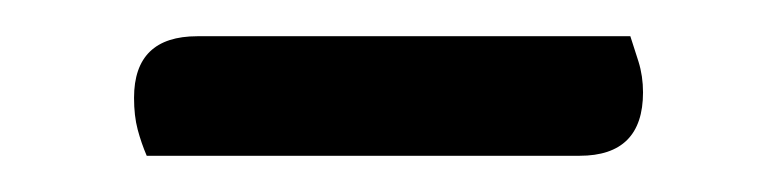

<svg xmlns="http://www.w3.org/2000/svg" viewBox="-20 -314 429 106"><path d="M61 -228Q58 -235 56 -242.5Q54 -250 54 -260Q54 -294 89 -294H328Q330 -288 332.5 -280Q335 -272 335 -263Q335 -228 300 -228Z"/></svg>

Font: Baloo 2
Style: Regular
Weight: 400
Designer: Sarang Kulkarni and Ek Type
Foundry: Ek Type
Version: Version 1.640;hotconv 1.0.111;makeotfexe 2.5.65597; ttfautoh